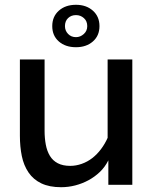

<svg xmlns="http://www.w3.org/2000/svg" viewBox="-20 -771 646 801"><path d="M432 0V-102Q418 -74 396.5 -53.5Q375 -33 349 -19Q323 -5 294 2.5Q265 10 235 10Q186 10 152.5 -6Q119 -22 99 -51.5Q79 -81 71 -120Q63 -159 63 -205V-523H166V-225Q166 -195 171 -168Q176 -141 188 -121Q200 -101 221 -90Q242 -79 273 -79Q297 -79 321 -87.5Q345 -96 365 -111.5Q385 -127 401.5 -149Q418 -171 429 -196V-523H532V0ZM198 -662Q198 -702 225.5 -726.5Q253 -751 297 -751Q340 -751 367.5 -726.5Q395 -702 395 -662Q395 -622 367.5 -598Q340 -574 297 -574Q253 -574 225.5 -598Q198 -622 198 -662ZM297 -708Q277 -708 264 -695.5Q251 -683 251 -662Q251 -643 264 -629.5Q277 -616 297 -616Q315 -616 329.5 -629Q344 -642 344 -662Q344 -683 330 -695.5Q316 -708 297 -708Z"/></svg>

Font: Rising Sun Medium
Style: Regular
Weight: 500
Designer: Matt McInerney, Pablo Impallari, Rodrigo Fuenzalida (Raleway font), Stephen Hutchings (Greek), Cristiano Sobral (main ch
Foundry: The Rising Sun Project Authors
Version: Version 4.327; ttfautohint (v1.8.4.7-5d5b-dirty)